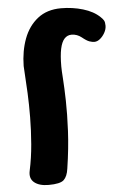

<svg xmlns="http://www.w3.org/2000/svg" viewBox="-57 -868 594 923"><g transform="rotate(-5 239.5 -406.5)"><path d="M459 -768Q469 -759 474 -750.5Q479 -742 479 -725Q479 -708 469.5 -691Q460 -674 446.5 -663Q433 -652 419 -652Q409 -652 395.5 -656.5Q382 -661 360 -679Q350 -687 338 -691.5Q326 -696 312 -696Q292 -696 278 -681Q264 -666 257 -633.5Q250 -601 250 -548Q250 -530 253 -488Q256 -446 257.5 -382.5Q259 -319 255 -236.5Q251 -154 236 -56Q231 -19 213.5 -2.5Q196 14 140 14Q95 14 71 -5.5Q47 -25 55 -62Q68 -122 73.5 -188Q79 -254 79.5 -317.5Q80 -381 77.5 -434Q75 -487 72.5 -522.5Q70 -558 70 -566Q71 -638 93 -697Q115 -756 160 -791.5Q205 -827 273 -827Q328 -827 378.5 -812Q429 -797 459 -768Z"/></g></svg>

Font: Playpen Sans ExtraBold
Style: Regular
Weight: 800
Designer: Laura Meseguer, Veronika Burian, José Scaglione
Foundry: TypeTogether
Version: Version 1.001